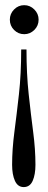

<svg xmlns="http://www.w3.org/2000/svg" viewBox="-20 -590 192 761"><path d="M76 -569.5Q99 -569.5 116 -552.5Q133 -535.5 133 -512Q133 -488 116 -471.2Q99 -454.5 76 -454.5Q52.5 -454.5 35.8 -471.2Q19 -488 19 -512Q19 -535.5 35.8 -552.5Q52.5 -569.5 76 -569.5ZM85 -394Q85 -296.5 93.8 -216Q102.5 -135.5 111.5 -66.8Q120.5 2 120.5 63Q120.5 102 109.5 126.8Q98.5 151.5 74 151.5Q50.5 151.5 39.2 126.8Q28 102 28 63Q28 2 37 -66.8Q46 -135.5 55 -216Q64 -296.5 64 -394Z"/></svg>

Font: Imbue 50pt Medium
Style: Regular
Weight: 500
Designer: Tyler Finck
Foundry: Etcetera Type Company
Version: Version 1.102; ttfautohint (v1.8.3)